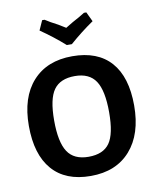

<svg xmlns="http://www.w3.org/2000/svg" viewBox="-74 -671 597 736"><g transform="rotate(-10 225.0 -302.5)"><path d="M236.4 -502.8H216.8Q173.8 -541.1 123.4 -575.7L140.2 -613.1H149.5L171 -600Q197.2 -586.9 226.2 -568.2Q256.1 -586.9 281.3 -600L302.8 -613.1H312.1L329.9 -575.7Q282.2 -543 236.4 -502.8ZM229.4 -457Q328 -457 379.4 -399.1Q430.8 -341.1 430.8 -229.9Q430.8 -118.7 375.2 -55.6Q319.6 7.5 221 7.5Q122.4 7.5 71 -51.9Q19.6 -111.2 19.6 -222.4Q19.6 -333.6 75.2 -395.3Q130.8 -457 229.4 -457ZM225.7 -380.4Q169.2 -380.4 143.9 -345.3Q118.7 -310.3 118.7 -226.2Q118.7 -142.1 143.5 -104.2Q168.2 -66.4 225.2 -66.4Q282.2 -66.4 307 -101.4Q331.8 -136.4 331.8 -221Q331.8 -305.6 307 -343Q282.2 -380.4 225.7 -380.4Z"/></g></svg>

Font: Gurajada
Style: Regular
Weight: 400
Designer: Purushoth Kumar Guthula
Foundry: SiliconAndhra, USA.
Version: Version 1.0.3; ttfautohint (v1.2.42-39fb)